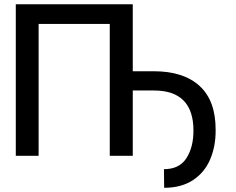

<svg xmlns="http://www.w3.org/2000/svg" viewBox="-20 -727 1102 896"><path d="M599.6 -394.5H698.2Q836.4 -394.5 911.6 -325.7Q986.8 -256.8 986.3 -120.1Q986.8 -43.5 960.4 17.6Q934.1 78.6 879.9 114Q825.7 149.4 746.1 149.4L745.1 62.5Q816.9 62.5 849.9 11.2Q882.8 -40 882.8 -117.2Q882.8 -304.7 698.2 -304.7H599.6V0H492.2V-615.2H160.2V0H53.7V-707H599.6Z"/></svg>

Font: Pretendard GOV Medium
Style: Regular
Weight: 500
Designer: Base glyphs from Inter by Rasmus Andersson; Hangeul glyphs from Noto Sans CJK(Source Han Sans) by Jang Soo-young and Kan
Foundry: Kil Hyung-jin
Version: Version 1.309